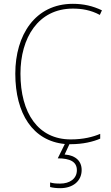

<svg xmlns="http://www.w3.org/2000/svg" viewBox="-20 -744 581 1004"><path d="M407 145C407 98 375 68 318 64L343 10C346 10 348 10 350 10C414 10 467 -3 504 -19V-44C466 -28 416 -15 350 -15C179 -15 87 -153 87 -359C87 -545 179 -699 361 -699C406 -699 454 -692 502 -666L513 -690C465 -713 416 -724 361 -724C164 -724 60 -561 60 -359C60 -149 152 -7 319 9L282 84C347 84 382 102 382 146C382 191 344 216 295 216C274 216 258 215 242 210V234C257 238 275 240 295 240C361 240 407 203 407 145Z"/></svg>

Font: Noto Sans Ethiopic SemiCondensed Thin
Style: Regular
Weight: 100
Width: 4
Designer: Monotype Design Team
Foundry: Monotype Imaging Inc.
Version: Version 2.102